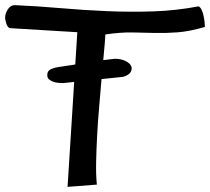

<svg xmlns="http://www.w3.org/2000/svg" viewBox="-20 -728 818 748"><path d="M281.2 -602.5 20.5 -618.2Q15.6 -618.2 11.7 -622.6Q7.8 -627 5.4 -633.8Q2.9 -640.6 1.5 -647.5Q0 -654.3 0 -659.2Q0 -675.8 10.7 -691.9Q21.5 -708 37.1 -708Q126 -704.1 215.8 -696.3Q305.7 -688.5 396 -684.6Q486.3 -680.7 575.7 -683.6Q665 -686.5 752.9 -703.1Q759.8 -701.2 764.6 -691.4Q769.5 -681.6 772.5 -668.9Q775.4 -656.2 776.9 -643.1Q778.3 -629.9 778.3 -623Q717.8 -605.5 672.4 -602.1Q627 -598.6 584 -599.6Q541 -600.6 495.6 -601.6Q450.2 -602.5 390.6 -593.8Q388.7 -561.5 384.3 -516.6Q379.9 -471.7 375.5 -419.4Q371.1 -367.2 366.2 -310.5Q361.3 -253.9 358.4 -199.7Q355.5 -145.5 354.5 -96.2Q353.5 -46.9 357.4 -8.8L243.2 0ZM164.1 -435.5Q164.1 -452.1 178.2 -458.5Q192.4 -464.8 207 -466.8Q262.7 -474.6 315.9 -483.9Q369.1 -493.2 426.8 -499Q451.2 -499 468.3 -490.7Q485.4 -482.4 490.7 -471.2Q496.1 -460 489.3 -447.8Q482.4 -435.5 460 -428.7L225.6 -404.3Q217.8 -404.3 207 -405.3Q196.3 -406.2 187 -409.7Q177.7 -413.1 170.9 -418.9Q164.1 -424.8 164.1 -435.5Z"/></svg>

Font: Architects Daughter-petzku
Style: Regular
Weight: 400
Designer: Kimberly Geswein
Foundry: Kimberly Geswein
Version: Version 1.000 2010 initial release